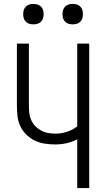

<svg xmlns="http://www.w3.org/2000/svg" viewBox="-20 -957 540 977"><path d="M373 0V-248Q348 -235 319.5 -228.5Q291 -222 262 -222Q235 -222 208 -226Q181 -230 156.5 -242Q132 -254 112.5 -273.5Q93 -293 82 -318Q71 -343 68.5 -370Q66 -397 66 -425V-735H127V-425Q127 -405 128.5 -386Q130 -367 137.5 -349Q145 -331 158 -317Q171 -303 188 -293.5Q205 -284 224 -280.5Q243 -277 262 -277Q292 -277 321 -286.5Q350 -296 373 -314V-735H434V0ZM350 -833Q339 -833 329 -836Q319 -839 311.5 -846.5Q304 -854 301 -864Q298 -874 298 -885Q298 -896 301 -906Q304 -916 311.5 -923.5Q319 -931 329 -934Q339 -937 350 -937Q361 -937 371 -934Q381 -931 388.5 -923.5Q396 -916 399 -906Q402 -896 402 -885Q402 -874 399 -864Q396 -854 388.5 -846.5Q381 -839 371 -836Q361 -833 350 -833ZM150 -833Q139 -833 129 -836Q119 -839 111.5 -846.5Q104 -854 101 -864Q98 -874 98 -885Q98 -896 101 -906Q104 -916 111.5 -923.5Q119 -931 129 -934Q139 -937 150 -937Q161 -937 171 -934Q181 -931 188.5 -923.5Q196 -916 199 -906Q202 -896 202 -885Q202 -874 199 -864Q196 -854 188.5 -846.5Q181 -839 171 -836Q161 -833 150 -833Z"/></svg>

Font: Iosevka Light
Style: Regular
Weight: 300
Monospace: yes
Designer: Belleve Invis
Foundry: Belleve Invis
Version: Version 32.5.0; ttfautohint (v1.8.4)